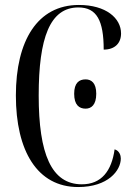

<svg xmlns="http://www.w3.org/2000/svg" viewBox="-20 -744 538 774"><path d="M295 10C416 10 467 -57 467 -105C467 -117 462 -136 442 -142C430 -55 389 -1 310 -1C187 -1 136 -124 136 -359C136 -591 181 -714 296 -714C370 -714 398 -661 398 -544C443 -544 468 -570 468 -609C468 -671 407 -724 298 -724C131 -724 44 -580 44 -359C44 -136 130 10 295 10ZM325 -306C348 -306 368 -321 368 -366C368 -410 348 -424 325 -424C299 -424 279 -410 279 -366C279 -321 299 -306 325 -306Z"/></svg>

Font: Noto Serif Display ExtraCondensed
Style: Regular
Weight: 400
Width: 2
Designer: Monotype Design Team
Foundry: Monotype Imaging Inc.
Version: Version 2.009